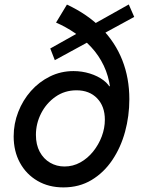

<svg xmlns="http://www.w3.org/2000/svg" viewBox="-20 -815 623 843"><path d="M258.3 7.8Q193.8 7.8 144.5 -21Q95.2 -49.8 67.6 -100.3Q40 -150.9 40 -216.3Q40 -272 60.1 -323.5Q80.1 -375 115.7 -415.3Q151.4 -455.6 199.2 -479.2Q247.1 -502.9 302.7 -502.9Q339.8 -502.9 374.5 -492.2Q409.2 -481.4 434.3 -462.6Q459.5 -443.8 468.3 -418.9L452.1 -436.5H480L463.9 -427.7Q457 -481.9 435.5 -526.9Q414.1 -571.8 381.1 -607.4Q348.1 -643.1 308.6 -670.2Q269 -697.3 226.1 -715.8L273.9 -794.9Q364.7 -752.4 425.5 -690.7Q486.3 -628.9 517.1 -550.5Q547.9 -472.2 547.9 -379.4Q547.9 -305.7 529.1 -236.6Q510.3 -167.5 473.1 -112.3Q436 -57.1 382.1 -24.7Q328.1 7.8 258.3 7.8ZM263.2 -84Q300.3 -84 332.5 -101.8Q364.7 -119.6 388.9 -149.7Q413.1 -179.7 426.8 -216.1Q440.4 -252.4 440.4 -289.6Q440.4 -348.1 406.5 -383.3Q372.6 -418.5 315.9 -418.5Q264.2 -418.5 223.9 -390.4Q183.6 -362.3 160.6 -317.4Q137.7 -272.5 137.7 -222.7Q137.7 -179.7 154.5 -148.4Q171.4 -117.2 200 -100.6Q228.5 -84 263.2 -84ZM220.7 -550.8 200.7 -602.1 545.4 -795.4 569.3 -740.7Z"/></svg>

Font: Reddit Sans Medium
Style: Italic
Weight: 500
Italic angle: -11.25°
Designer: Stephen Hutchings
Version: Version 1.013